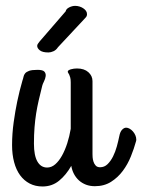

<svg xmlns="http://www.w3.org/2000/svg" viewBox="-20 -620 494 668"><path d="M310.1 27.8Q293 27.8 279.1 22.5Q265.1 17.1 254.6 7.6Q244.1 -2 237.3 -14.9Q230.5 -27.8 228 -43Q210 -11.2 185.5 8.8Q161.1 28.8 127.9 28.8Q103 28.8 83.3 18.6Q63.5 8.3 49.8 -10.5Q36.1 -29.3 29.1 -55.9Q22 -82.5 22 -115.2Q22 -154.8 27.6 -194.8Q33.2 -234.9 40 -267.1Q47.9 -304.7 58.1 -339.8Q60.5 -346.2 61.8 -352.8Q63 -359.4 67.4 -364.7Q71.8 -370.1 81.3 -373.5Q90.8 -377 110.8 -377Q129.4 -377 134.8 -370.4Q140.1 -363.8 138.9 -355Q137.7 -346.2 133.1 -336.9Q128.4 -327.6 127 -321.8Q120.1 -293.9 114.7 -271Q109.4 -248 105.7 -224.9Q102.1 -201.7 100.1 -176.5Q98.1 -151.4 98.1 -120.1Q98.1 -79.1 110.1 -58.1Q122.1 -37.1 144 -37.1Q159.2 -37.1 172.1 -48.3Q185.1 -59.6 195.6 -78.4Q206.1 -97.2 213.9 -121.3Q221.7 -145.5 226.1 -171.9V-333Q226.1 -343.8 224.4 -350.1Q222.7 -356.4 220.9 -360.1Q219.2 -363.8 217.5 -366Q215.8 -368.2 215.8 -371.1Q215.8 -373.5 218.8 -375.5Q221.7 -377.4 226.6 -378.9Q231.4 -380.4 237.1 -381.1Q242.7 -381.8 248 -381.8Q272.9 -381.8 287.4 -368.9Q301.8 -356 301.8 -337.9V-84Q301.8 -80.6 302.2 -73Q302.7 -65.4 305.2 -57.6Q307.6 -49.8 313 -43.9Q318.4 -38.1 328.1 -38.1Q343.3 -38.1 354.2 -48.8Q365.2 -59.6 373.3 -75.7Q381.3 -91.8 386.5 -110.6Q391.6 -129.4 395 -146Q397.9 -161.6 404.8 -168.7Q411.6 -175.8 418.9 -175.8Q424.8 -175.8 431.2 -172.1Q437.5 -168.5 442.6 -162.6Q447.8 -156.7 450.9 -149.4Q454.1 -142.1 454.1 -134.8Q454.1 -133.8 454.1 -132.3Q454.1 -130.9 453.1 -127.9Q446.3 -103 435.3 -75.7Q424.3 -48.3 407.2 -25.4Q390.1 -2.4 366.2 12.7Q342.3 27.8 310.1 27.8ZM181.6 -455.6Q175.3 -445.8 166 -441.7Q156.7 -437.5 148.4 -437.5Q127.9 -437.5 118.7 -444.8Q109.4 -452.1 109.4 -460.4Q109.4 -464.4 112.1 -468Q114.7 -471.7 117.7 -475.6L208.5 -580.6Q210 -588.9 220.5 -594.2Q231 -599.6 241.7 -599.6Q249 -599.6 256.3 -597.4Q263.7 -595.2 269.5 -591.3Q275.4 -587.4 279.1 -582.3Q282.7 -577.1 282.7 -570.8Q282.7 -564 278.6 -559.6Q274.4 -555.2 270.5 -550.8Z"/></svg>

Font: Grand Hotel
Style: Regular
Weight: 400
Designer: Brian J. Bonislawsky & Jim Lyles for Astigmatic (AOETI)
Foundry: Astigmatic (AOETI)
Version: Version 001.000